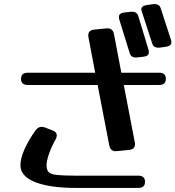

<svg xmlns="http://www.w3.org/2000/svg" viewBox="-20 -898 859 940"><path d="M818 -700.2Q819 -697 819 -691.4Q819 -673.1 793 -669.1L764 -665.1Q732 -661.1 725 -685.8L674 -842.4Q673 -844.8 672.5 -847.2Q672 -849.6 672 -852Q672 -869.5 699 -873.5L728 -877.5Q760 -881.5 767 -856.8ZM708 -651.5Q709 -648.3 709 -642.7Q709 -622.7 682 -620.3L653 -617.1Q622 -613.1 615 -637.9L563 -805.6Q562 -808.8 562 -814.4Q562 -834.4 589 -836.8L618 -840Q650 -844 657 -819.2ZM640 -201Q641 -198 641 -192Q641 -167 612 -164L552 -158Q521 -155 515 -186L458 -482H116Q83 -482 83 -512Q83 -542 116 -542H446L413 -716Q412 -719 412 -725Q412 -750 441 -753L501 -759Q532 -762 538 -731L574 -542H759Q792 -542 792 -512Q792 -482 759 -482H586ZM657 -38Q690 -38 690 -8Q690 22 657 22H350Q224 22 152 -6.5Q80 -35 80 -89Q80 -123 100.5 -168.5Q121 -214 155 -261Q167 -277 184 -277Q191 -277 200 -274L238 -259Q258 -252 258 -235Q258 -226 252 -215Q234 -184 221 -148Q208 -112 208 -89Q208 -67 217.5 -56Q227 -45 257.5 -41.5Q288 -38 350 -38Z"/></svg>

Font: Yusei Magic
Style: Regular
Weight: 400
Designer: Tanukizamurai
Foundry: Yusei Magic Project
Version: Version 1.200